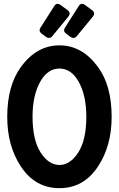

<svg xmlns="http://www.w3.org/2000/svg" viewBox="-20 -981 626 1011"><path d="M392.1 -178.2Q434.6 -244.6 434.6 -366.7Q434.6 -481.4 392.1 -554.2Q353.5 -620.1 293 -620.1Q232.4 -620.1 193.8 -554.2Q151.4 -481.4 151.4 -366.7Q151.4 -244.6 193.8 -178.2Q236.3 -112.3 293 -112.3Q349.6 -112.3 392.1 -178.2ZM89.8 -104.5Q18.1 -212.9 18.1 -365.7Q18.1 -529.3 89.8 -627.9Q172.9 -742.2 293 -742.2Q413.1 -742.2 496.1 -627.9Q567.9 -530.3 567.9 -365.7Q567.9 -212.9 496.1 -104.5Q420.9 9.8 293 9.8Q165 9.8 89.8 -104.5ZM411.6 -960.9Q419.4 -960.9 426.8 -955.6L463.4 -928.7Q475.6 -919.9 475.6 -910.2Q475.6 -901.9 469.7 -894.5L383.8 -790Q376.5 -781.2 367.2 -781.2Q358.4 -781.2 350.6 -787.1L329.1 -803.2Q317.4 -812 317.4 -821.3Q317.4 -828.1 321.8 -835L395 -949.7Q402.3 -960.9 411.6 -960.9ZM282.7 -960.9Q290.5 -960.9 297.9 -955.6L334.5 -928.7Q346.7 -919.9 346.7 -910.2Q346.7 -901.9 340.8 -894.5L254.9 -790Q247.6 -781.2 238.3 -781.2Q229.5 -781.2 221.7 -787.1L200.2 -803.2Q188.5 -812 188.5 -821.3Q188.5 -828.1 192.9 -835L266.1 -949.7Q273.4 -960.9 282.7 -960.9Z"/></svg>

Font: Simply Mono
Style: Bold
Weight: 700
Designer: Wojciech Kalinowski "wmk69" (wmk69@o2.pl)
Foundry: Wojciech Kalinowski "wmk69" (wmk69@o2.pl)
Version: Version 1.0.0